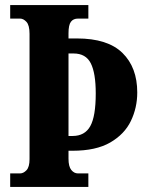

<svg xmlns="http://www.w3.org/2000/svg" viewBox="-20 -734 580 754"><path d="M20 0V-53H59Q72 -53 84 -65.5Q96 -78 96 -109V-601Q96 -635 84 -648Q72 -661 59 -661H20V-714H327V-661H286Q268 -661 258.5 -648.5Q249 -636 249 -603V-583H282Q403 -583 461 -526Q519 -469 519 -371Q519 -311 494 -259Q469 -207 413 -174.5Q357 -142 265 -142H249V-111Q249 -80 260 -66.5Q271 -53 286 -53H327V0ZM265 -200Q313 -200 334.5 -238.5Q356 -277 356 -367Q356 -447 336.5 -485.5Q317 -524 269 -524H249V-200Z"/></svg>

Font: Noto Serif Tamil ExtraCondensed ExtraBold
Style: Italic
Weight: 800
Width: 2
Italic angle: -12°
Designer: Indian Type Foundry, Tom Grace, and the Monotype Design Team
Foundry: Monotype Imaging Inc.
Version: Version 2.003; ttfautohint (v1.8.4.7-5d5b)